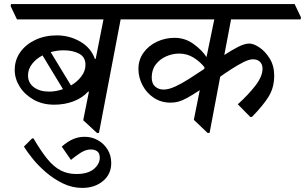

<svg xmlns="http://www.w3.org/2000/svg" viewBox="-20 -640 1492 939"><path d="M245 -128Q188 -128 144.5 -152.5Q101 -177 76.5 -216Q52 -255 52 -298Q52 -346 78.5 -384Q105 -422 152 -444.5Q199 -467 258 -467Q320 -467 372.5 -436.5Q425 -406 444 -352H448L486 -545H63L32 -610L34 -620H658L689 -555L687 -545H570L464 10H454L387 -52L415 -192H411Q383 -161 339.5 -144.5Q296 -128 245 -128ZM220 -192Q254 -192 288 -204L188 -369Q157 -353 137 -327.5Q117 -302 117 -271Q117 -235 145.5 -213.5Q174 -192 220 -192ZM228 -385 327 -222Q358 -240 378 -266.5Q398 -293 398 -323Q398 -361 367 -377.5Q336 -394 291 -394Q259 -394 228 -385Z M327 142 282 77Q309 53 336 41Q363 29 394 29Q429 29 458.5 45.5Q488 62 506 91Q524 120 524 158Q524 212 483.5 245.5Q443 279 383 279Q332 279 286.5 256.5Q241 234 203 201Q165 168 138 134Q111 100 97 77L137 37H144Q180 99 211.5 137.5Q243 176 277 193.5Q311 211 353 211Q410 211 439 186.5Q468 162 468 131Q468 110 456 100.5Q444 91 424 91Q399 91 373 108Q347 125 327 142Z M1212 -68H1204L1143 -130Q1193 -175 1228.5 -220.5Q1264 -266 1264 -305Q1264 -325 1251.5 -337.5Q1239 -350 1217 -350Q1198 -350 1170.5 -336Q1143 -322 1112.5 -302.5Q1082 -283 1057 -265L1005 10H995L928 -54L957 -199Q919 -174 895 -161Q871 -148 853 -143Q835 -138 814 -138Q768 -138 732.5 -161.5Q697 -185 677 -223Q657 -261 657 -303Q657 -348 682 -382.5Q707 -417 747.5 -436Q788 -455 834 -455Q885 -455 926.5 -425Q968 -395 990 -361L1028 -545H665L634 -610L636 -620H1421L1452 -555L1450 -545H1110L1077 -371Q1112 -394 1144 -410.5Q1176 -427 1199 -427Q1221 -427 1249.5 -407.5Q1278 -388 1299.5 -353Q1321 -318 1321 -270Q1321 -212 1294 -168Q1267 -124 1212 -68ZM979 -303 980 -311Q959 -338 927 -358Q895 -378 856 -378Q824 -378 793 -364.5Q762 -351 742 -325Q722 -299 722 -261Q722 -231 739 -216.5Q756 -202 780 -202Q805 -202 837.5 -217Q870 -232 906.5 -255.5Q943 -279 979 -303Z"/></svg>

Font: Tiro Devanagari Hindi
Style: Italic
Weight: 400
Italic angle: -11°
Designer: Devanagari: John Hudson & Fiona Ross, assisted by Paul Hanslow. Latin: John Hudson with Paul Hanslow, assisted by Kaja S
Foundry: Tiro Typeworks Ltd.
Version: Version 1.52